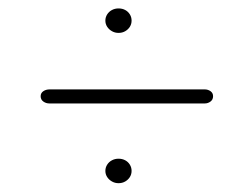

<svg xmlns="http://www.w3.org/2000/svg" viewBox="-20 -567 588 451"><path d="M258.4 -489.7Q250 -489.7 243 -493.7Q235.9 -497.7 231.7 -504.2Q227.5 -510.7 227.5 -518.5Q227.5 -526.5 231.7 -533.1Q235.9 -539.8 243 -543.5Q250 -547.2 258.4 -547.2Q267.2 -547.2 274.1 -543.5Q281 -539.8 285.1 -533.1Q289.1 -526.5 289.1 -518.5Q289.1 -510.7 285.1 -504.2Q281 -497.7 274.1 -493.7Q267.2 -489.7 258.4 -489.7ZM75.5 -341Q75.5 -348.5 81.8 -352.8Q88 -357 96.5 -357H461Q468.5 -357 474.5 -352.8Q480.5 -348.5 480.5 -341Q480.5 -333 474.5 -328.5Q468.5 -324 461 -324H96Q88 -324 81.8 -328.5Q75.5 -333 75.5 -341ZM258.4 -136.7Q250 -136.7 243 -140.7Q235.9 -144.7 231.7 -151.2Q227.5 -157.7 227.5 -165.5Q227.5 -173.5 231.7 -180.1Q235.9 -186.8 243 -190.5Q250 -194.2 258.4 -194.2Q267.2 -194.2 274.1 -190.5Q281 -186.8 285.1 -180.1Q289.1 -173.5 289.1 -165.5Q289.1 -157.7 285.1 -151.2Q281 -144.7 274.1 -140.7Q267.2 -136.7 258.4 -136.7Z"/></svg>

Font: Fraunces ExtraLight
Style: Regular
Weight: 250
Version: Version 1.000;[b76b70a41]